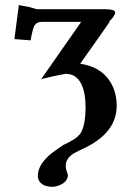

<svg xmlns="http://www.w3.org/2000/svg" viewBox="-20 -469 513 747"><path d="M407.2 -384.8Q393.1 -364.7 365.2 -324.7Q316.4 -254.9 292 -221.2Q385.7 -207 419.9 -129.9Q434.1 -96.7 434.1 -58.1Q434.1 49.3 302.7 109.9Q296.9 112.8 291 115.2Q277.8 122.1 265.1 128.9Q236.3 147.9 235.8 174.8Q235.8 178.7 236.3 182.4Q236.8 186 236.8 187.5Q236.8 189 237.8 191.9L238.8 194.8L244.1 210.9Q244.1 239.3 208.5 252.9Q195.8 257.3 185.1 257.8Q144 257.8 130.9 232.4Q127.4 224.6 127 216.8Q127 168.5 185.1 124Q202.1 110.8 230 92.8Q229.5 94.2 242.2 87.4Q250.5 83 253.9 81.1Q286.1 64.5 296.9 43.5Q312.5 11.7 313 -49.8Q313 -153.8 262.2 -176.8Q250 -181.6 235.8 -182.1Q232.9 -182.1 185.1 -171.9Q182.6 -171.4 162.6 -166.5Q143.1 -161.6 140.1 -161.1L295.9 -383.8H143.1Q120.6 -383.8 112.3 -365.7Q105.5 -349.6 99.1 -312L36.1 -316.9L53.2 -449.2Q97.2 -441.9 109.9 -437Q120.6 -433.1 127.9 -433.1H392.1Q427.2 -432.6 428.2 -420.9Q426.8 -405.3 403.8 -384.8Z"/></svg>

Font: Linux Libertine O
Style: Semibold
Weight: 700
Designer: Philipp H. Poll
Foundry: Philipp H. Poll
Version: Version 5.0.0